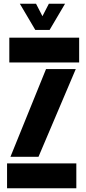

<svg xmlns="http://www.w3.org/2000/svg" viewBox="-20 -1000 458 1020"><path d="M29.5 -668V-800H400.5V-668ZM35.5 -167 224.5 -633H382.5L184.5 -167ZM17.5 0V-132H385.5V0ZM167.5 -841 85.5 -980H171.5L205.5 -914L239.5 -980H325.5L243.5 -841Z"/></svg>

Font: Big Shoulders Stencil Display Black
Style: Regular
Weight: 900
Designer: Patric King
Foundry: XO Type Co
Version: Version 1.000